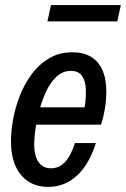

<svg xmlns="http://www.w3.org/2000/svg" viewBox="-20 -723 494 753"><path d="M169 10Q123 10 90 -12Q57 -34 40 -74Q23 -114 23 -170Q23 -206 31 -252.5Q39 -299 57 -345.5Q75 -392 103.5 -431Q132 -470 172 -494Q212 -518 264 -518Q307 -518 336.5 -500.5Q366 -483 381.5 -448.5Q397 -414 397 -363Q397 -328 390.5 -291.5Q384 -255 376 -234H89L103 -302H338L302 -255Q309 -281 313.5 -313.5Q318 -346 316.5 -376Q315 -406 301.5 -425.5Q288 -445 258 -445Q227 -445 202.5 -423Q178 -401 161.5 -365.5Q145 -330 134.5 -291Q124 -252 119 -216Q114 -180 114 -158Q114 -112 131 -87.5Q148 -63 180 -63Q212 -63 235 -87.5Q258 -112 274 -162H356Q330 -79 282 -34.5Q234 10 169 10ZM166 -639 180 -703H454L440 -639Z"/></svg>

Font: Instrument Sans Condensed Medium
Style: Italic
Weight: 500
Width: 3
Italic angle: -13°
Designer: Rodrigo Fuenzalida
Foundry: fragTYPE
Version: Version 1.000;gftools[0.9.28]